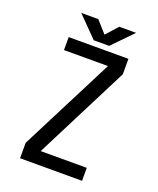

<svg xmlns="http://www.w3.org/2000/svg" viewBox="-154 -937 848 1030"><g transform="rotate(20 270.0 -422.5)"><path d="M346 -845H442L330 -730H242L129 -845H226L286 -778ZM441 0H87V-88L361 -626H110V-700H451V-612L178 -74H441Z"/></g></svg>

Font: Share Tech Mono
Style: Regular
Weight: 400
Designer: Ralph Oliver du Carrois
Foundry: Ralph Oliver du Carrois
Version: Version 1.003